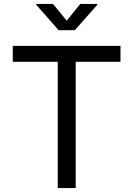

<svg xmlns="http://www.w3.org/2000/svg" viewBox="-20 -962 682 982"><path d="M45.4 -646V-727.5H596.2V-646H367.2V0H275.4V-646ZM251 -941.9 321.3 -856.4 390.6 -941.9H478V-938L362.8 -807.6H279.8L165 -938V-941.9Z"/></svg>

Font: Inter 16pt
Style: Regular
Weight: 400
Version: Version 4.001;git-66647c0bb